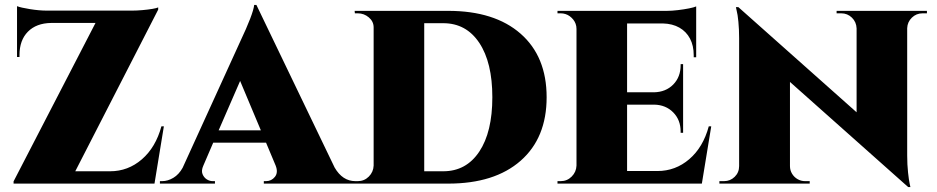

<svg xmlns="http://www.w3.org/2000/svg" viewBox="-20 -744 3796 778"><path d="M634 -232H644L606 0H35V-9L367 -651H187Q127 -650 93 -615.5Q59 -581 59 -521V-513H49V-719Q64 -713 101.5 -707Q139 -701 170 -701H515Q534 -701 557 -703Q580 -705 597.5 -708Q615 -711 621 -714V-705L285 -50H426Q499 -50 555 -98.5Q611 -147 634 -232Z M1019 -724 1336 -65Q1368 -10 1420 -10H1428V0H1049V-10H1058Q1080 -10 1094 -27.5Q1108 -45 1097 -73L1058 -166H844L804 -73Q795 -53 800.5 -39Q806 -25 817.5 -17.5Q829 -10 842 -10H851V0H628V-10H637Q660 -10 682.5 -23.5Q705 -37 720 -64L953 -575Q1006 -687 1010 -724ZM866 -216H1037L953 -416Z M1417 -700H1796Q1984 -700 2089.5 -607.5Q2195 -515 2195 -350Q2195 -185 2089.5 -92.5Q1984 0 1796 0H1417V-10H1430Q1456 -10 1474.5 -28.5Q1493 -47 1494 -73V-633Q1494 -657 1474.5 -673.5Q1455 -690 1430 -690H1418ZM1699 -650V-50H1776Q1869 -50 1922 -129.5Q1975 -209 1975 -350Q1975 -491 1922 -570.5Q1869 -650 1776 -650Z M2852 -232H2862L2824 0H2239V-10H2252Q2278 -10 2296.5 -28.5Q2315 -47 2316 -73V-627Q2316 -638 2312.5 -647.5Q2309 -657 2303 -664.5Q2297 -672 2289 -678Q2281 -684 2271.5 -687Q2262 -690 2252 -690H2239V-700H2682Q2702 -700 2727 -703Q2752 -706 2772 -710Q2792 -714 2801 -718V-512H2791V-520Q2791 -559 2776 -587.5Q2761 -616 2733 -632Q2705 -648 2666 -649H2521V-370H2630Q2678 -371 2708 -401.5Q2738 -432 2738 -480V-484H2748V-206H2738V-211Q2738 -258 2708 -288.5Q2678 -319 2631 -320H2521V-51H2644Q2717 -51 2773 -99Q2829 -147 2852 -232Z M3370 -700H3736V-690H3718Q3693 -690 3675 -672.5Q3657 -655 3656 -630V-114Q3656 -77 3659.5 -45Q3663 -13 3666 0L3669 14H3660L3181 -412V-71Q3181 -54 3189.5 -40Q3198 -26 3212 -18Q3226 -10 3242 -10H3261V0H2895V-10H2914Q2939 -10 2957 -27.5Q2975 -45 2975 -71V-590Q2975 -625 2972 -656Q2969 -687 2965 -701L2962 -715H2972L3451 -289V-629Q3450 -655 3432 -672.5Q3414 -690 3389 -690H3370Z"/></svg>

Font: Cinzel Decorative Black
Style: Regular
Weight: 900
Designer: Natanael Gama
Version: Version 1.001;PS 001.001;hotconv 1.0.56;makeotf.lib2.0.21325